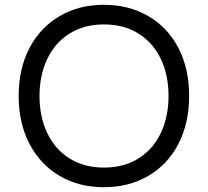

<svg xmlns="http://www.w3.org/2000/svg" viewBox="-20 -768 868 802"><path d="M58 -367Q58 -482 103.5 -568Q149 -654 229.5 -701Q310 -748 414 -748Q518 -748 599 -701Q680 -654 725 -568Q770 -482 770 -367Q770 -253 725 -166.5Q680 -80 599 -33Q518 14 414 14Q310 14 229.5 -33Q149 -80 103.5 -166.5Q58 -253 58 -367ZM684 -367Q684 -454 652 -521.5Q620 -589 559 -627.5Q498 -666 414 -666Q331 -666 270 -627.5Q209 -589 177 -521Q145 -453 145 -367Q145 -281 177 -213Q209 -145 270 -106.5Q331 -68 414 -68Q498 -68 559 -106.5Q620 -145 652 -213Q684 -281 684 -367Z"/></svg>

Font: LINE Seed Sans TH App
Style: Regular
Weight: 400
Designer: Dalton Maag Ltd | Thai characters by Cadson Demak Co.,Ltd.
Foundry: Dalton Maag Ltd
Version: Version 1.003